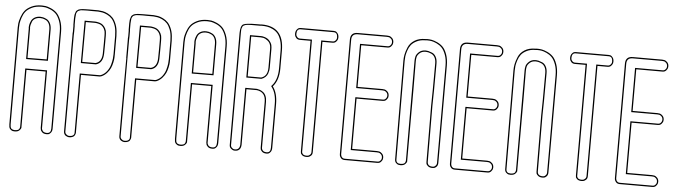

<svg xmlns="http://www.w3.org/2000/svg" viewBox="-55 -1038 5237 1484"><g transform="rotate(5 2563.0 -296.0)"><path d="M290 -381V-612Q290 -640 280.5 -658.5Q271 -677 256 -684Q241 -691 232 -693Q223 -695 214 -695H212Q189 -695 173 -685.5Q157 -676 151 -661.5Q145 -647 142.5 -636Q140 -625 140 -614L141 -608V-380ZM214 -793H218Q231 -793 246 -791Q261 -789 287 -778Q313 -767 332.5 -748.5Q352 -730 367 -691.5Q382 -653 382 -602V147Q382 167 373 178.5Q364 190 356.5 192.5Q349 195 341 195H339Q317 195 305 184Q293 173 292 162L290 151V-287H141V151Q142 156 141 163.5Q140 171 128 183Q116 195 92 195H91Q84 195 76 193.5Q68 192 57.5 182Q47 172 47 154L46 144L45 -600V-607Q45 -623 47 -640.5Q49 -658 59 -687.5Q69 -717 85.5 -738.5Q102 -760 135.5 -776.5Q169 -793 214 -793ZM300 -371 131 -370V-606Q130 -610 130 -614Q130 -625 132.5 -637.5Q135 -650 142.5 -666.5Q150 -683 168 -694Q186 -705 212 -705H214Q223 -705 234 -702.5Q245 -700 261.5 -692Q278 -684 289 -663.5Q300 -643 300 -612ZM214 -783Q171 -783 139.5 -767.5Q108 -752 92.5 -732Q77 -712 68 -684Q59 -656 57 -639.5Q55 -623 55 -607V-600L56 143L57 154Q57 164 61 171Q65 178 71.5 180.5Q78 183 82.5 184Q87 185 91 185H92Q105 185 114 181.5Q123 178 126 172Q129 166 130 162Q131 158 131 154V152V-297H300V151Q300 153 300 155Q300 157 302.5 163Q305 169 308.5 173.5Q312 178 320 181.5Q328 185 339 185H341Q372 185 372 147V-602Q372 -651 358 -687.5Q344 -724 325.5 -741.5Q307 -759 282.5 -769Q258 -779 244.5 -781Q231 -783 218 -783Z M811 -466Q811 -454 810.5 -440Q810 -426 805 -402Q800 -378 791 -358Q782 -338 764 -318Q746 -298 722 -288Q714 -285 710 -285H564V101V106V127V162Q564 163 564 166Q564 169 561.5 176Q559 183 555 188.5Q551 194 540.5 198.5Q530 203 516 203Q514 203 511 203Q508 203 500.5 200.5Q493 198 487.5 194Q482 190 477 182Q472 174 472 162V128V115V102V-178V-182L473 -446H472V-584Q471 -596 473 -613Q473 -632 473 -659Q472 -663 472 -663V-715Q473 -728 473.5 -737Q474 -746 477 -754Q480 -762 481.5 -767.5Q483 -773 489 -777.5Q495 -782 498.5 -784.5Q502 -787 513 -789.5Q524 -792 530.5 -792.5Q537 -793 553.5 -793.5Q570 -794 580.5 -794Q591 -794 613 -794Q616 -794 618 -794Q620 -794 622.5 -794Q625 -794 627 -794Q638 -795 654 -794Q672 -793 689 -790Q706 -787 728.5 -776Q751 -765 767.5 -747.5Q784 -730 796.5 -698Q809 -666 810 -624Q811 -616 811 -608V-601V-602V-594V-593V-591V-480Q811 -475 811 -466ZM718 -463 719 -542V-602Q719 -622 716 -639Q715 -640 715 -640Q711 -656 701.5 -667.5Q692 -679 682.5 -684Q673 -689 661.5 -691.5Q650 -694 645.5 -694.5Q641 -695 638 -695Q636 -695 634 -695H566L565 -386H623H669Q716 -399 718 -463ZM718 -463ZM718 -463ZM801 -466V-479V-480V-594Q801 -595 801 -596.5Q801 -598 801 -600Q801 -603 801 -605Q801 -607 801 -608Q801 -616 800 -623Q799 -664 787.5 -694Q776 -724 760.5 -740.5Q745 -757 724 -767Q703 -777 687 -780Q671 -783 654 -784Q638 -785 627 -784Q618 -784 602 -784Q586 -784 572.5 -784.5Q559 -785 548 -784Q537 -783 528.5 -783Q520 -783 513.5 -780.5Q507 -778 502 -776Q497 -774 494 -769.5Q491 -765 488.5 -761Q486 -757 485 -749Q484 -741 483.5 -733.5Q483 -726 482 -715V-663Q482 -663 482.5 -661.5Q483 -660 483 -659Q483 -632 483 -613L482 -585V-584Q482 -561 482 -516.5Q482 -472 482 -447Q482 -401 482 -313.5Q482 -226 482 -182V102Q482 103 482 105.5Q482 108 482 110.5Q482 113 482 115V128Q482 133 482 145Q482 157 482 162Q482 175 491.5 183Q501 191 506.5 192Q512 193 516 193Q523 193 528.5 192Q534 191 537.5 189.5Q541 188 544 185.5Q547 183 549 181Q551 179 552 176Q553 173 553.5 171Q554 169 554 166.5Q554 164 554 163.5Q554 163 554 162Q554 156 554 145Q554 134 554 126Q554 123 554 116.5Q554 110 554 106V101V-295H564Q577 -295 596 -295Q615 -295 654.5 -295Q694 -295 710 -295Q712 -295 718 -297Q746 -309 764 -333Q782 -357 789.5 -384.5Q797 -412 799 -431Q801 -450 801 -466ZM728 -463Q726 -391 672 -376H671H623H555L556 -705H635H636Q640 -705 645.5 -704.5Q651 -704 664 -701Q677 -698 687.5 -692.5Q698 -687 709 -674Q720 -661 725 -643Q725 -643 726 -641V-640Q729 -623 729 -602V-542Z M1240 -466Q1240 -454 1239.5 -440Q1239 -426 1234 -402Q1229 -378 1220 -358Q1211 -338 1193 -318Q1175 -298 1151 -288Q1143 -285 1139 -285H993V101V106V127V162Q993 163 993 166Q993 169 990.5 176Q988 183 984 188.5Q980 194 969.5 198.5Q959 203 945 203Q943 203 940 203Q937 203 929.5 200.5Q922 198 916.5 194Q911 190 906 182Q901 174 901 162V128V115V102V-178V-182L902 -446H901V-584Q900 -596 902 -613Q902 -632 902 -659Q901 -663 901 -663V-715Q902 -728 902.5 -737Q903 -746 906 -754Q909 -762 910.5 -767.5Q912 -773 918 -777.5Q924 -782 927.5 -784.5Q931 -787 942 -789.5Q953 -792 959.5 -792.5Q966 -793 982.5 -793.5Q999 -794 1009.5 -794Q1020 -794 1042 -794Q1045 -794 1047 -794Q1049 -794 1051.5 -794Q1054 -794 1056 -794Q1067 -795 1083 -794Q1101 -793 1118 -790Q1135 -787 1157.5 -776Q1180 -765 1196.5 -747.5Q1213 -730 1225.5 -698Q1238 -666 1239 -624Q1240 -616 1240 -608V-601V-602V-594V-593V-591V-480Q1240 -475 1240 -466ZM1147 -463 1148 -542V-602Q1148 -622 1145 -639Q1144 -640 1144 -640Q1140 -656 1130.5 -667.5Q1121 -679 1111.5 -684Q1102 -689 1090.5 -691.5Q1079 -694 1074.5 -694.5Q1070 -695 1067 -695Q1065 -695 1063 -695H995L994 -386H1052H1098Q1145 -399 1147 -463ZM1147 -463ZM1147 -463ZM1230 -466V-479V-480V-594Q1230 -595 1230 -596.5Q1230 -598 1230 -600Q1230 -603 1230 -605Q1230 -607 1230 -608Q1230 -616 1229 -623Q1228 -664 1216.5 -694Q1205 -724 1189.5 -740.5Q1174 -757 1153 -767Q1132 -777 1116 -780Q1100 -783 1083 -784Q1067 -785 1056 -784Q1047 -784 1031 -784Q1015 -784 1001.5 -784.5Q988 -785 977 -784Q966 -783 957.5 -783Q949 -783 942.5 -780.5Q936 -778 931 -776Q926 -774 923 -769.5Q920 -765 917.5 -761Q915 -757 914 -749Q913 -741 912.5 -733.5Q912 -726 911 -715V-663Q911 -663 911.5 -661.5Q912 -660 912 -659Q912 -632 912 -613L911 -585V-584Q911 -561 911 -516.5Q911 -472 911 -447Q911 -401 911 -313.5Q911 -226 911 -182V102Q911 103 911 105.5Q911 108 911 110.5Q911 113 911 115V128Q911 133 911 145Q911 157 911 162Q911 175 920.5 183Q930 191 935.5 192Q941 193 945 193Q952 193 957.5 192Q963 191 966.5 189.5Q970 188 973 185.5Q976 183 978 181Q980 179 981 176Q982 173 982.5 171Q983 169 983 166.5Q983 164 983 163.5Q983 163 983 162Q983 156 983 145Q983 134 983 126Q983 123 983 116.5Q983 110 983 106V101V-295H993Q1006 -295 1025 -295Q1044 -295 1083.5 -295Q1123 -295 1139 -295Q1141 -295 1147 -297Q1175 -309 1193 -333Q1211 -357 1218.5 -384.5Q1226 -412 1228 -431Q1230 -450 1230 -466ZM1157 -463Q1155 -391 1101 -376H1100H1052H984L985 -705H1064H1065Q1069 -705 1074.5 -704.5Q1080 -704 1093 -701Q1106 -698 1116.5 -692.5Q1127 -687 1138 -674Q1149 -661 1154 -643Q1154 -643 1155 -641V-640Q1158 -623 1158 -602V-542Z M1575 -381V-612Q1575 -640 1565.5 -658.5Q1556 -677 1541 -684Q1526 -691 1517 -693Q1508 -695 1499 -695H1497Q1474 -695 1458 -685.5Q1442 -676 1436 -661.5Q1430 -647 1427.5 -636Q1425 -625 1425 -614L1426 -608V-380ZM1499 -793H1503Q1516 -793 1531 -791Q1546 -789 1572 -778Q1598 -767 1617.5 -748.5Q1637 -730 1652 -691.5Q1667 -653 1667 -602V147Q1667 167 1658 178.5Q1649 190 1641.5 192.5Q1634 195 1626 195H1624Q1602 195 1590 184Q1578 173 1577 162L1575 151V-287H1426V151Q1427 156 1426 163.5Q1425 171 1413 183Q1401 195 1377 195H1376Q1369 195 1361 193.5Q1353 192 1342.5 182Q1332 172 1332 154L1331 144L1330 -600V-607Q1330 -623 1332 -640.5Q1334 -658 1344 -687.5Q1354 -717 1370.5 -738.5Q1387 -760 1420.5 -776.5Q1454 -793 1499 -793ZM1585 -371 1416 -370V-606Q1415 -610 1415 -614Q1415 -625 1417.5 -637.5Q1420 -650 1427.5 -666.5Q1435 -683 1453 -694Q1471 -705 1497 -705H1499Q1508 -705 1519 -702.5Q1530 -700 1546.5 -692Q1563 -684 1574 -663.5Q1585 -643 1585 -612ZM1499 -783Q1456 -783 1424.5 -767.5Q1393 -752 1377.5 -732Q1362 -712 1353 -684Q1344 -656 1342 -639.5Q1340 -623 1340 -607V-600L1341 143L1342 154Q1342 164 1346 171Q1350 178 1356.5 180.5Q1363 183 1367.5 184Q1372 185 1376 185H1377Q1390 185 1399 181.5Q1408 178 1411 172Q1414 166 1415 162Q1416 158 1416 154V152V-297H1585V151Q1585 153 1585 155Q1585 157 1587.5 163Q1590 169 1593.5 173.5Q1597 178 1605 181.5Q1613 185 1624 185H1626Q1657 185 1657 147V-602Q1657 -651 1643 -687.5Q1629 -724 1610.5 -741.5Q1592 -759 1567.5 -769Q1543 -779 1529.5 -781Q1516 -783 1503 -783Z M1953 -386Q2003 -400 2003 -467V-472V-611Q2003 -623 2002 -628Q2002 -630 2001 -634Q2000 -638 2000 -640Q1994 -663 1975.5 -676.5Q1957 -690 1945 -692.5Q1933 -695 1923 -695H1922H1849V-614V-386H1907ZM1911 -794Q1913 -794 1916.5 -794.5Q1920 -795 1922 -795Q2095 -795 2095 -608V-602V-601V-602V-601V-480V-469Q2095 -376 2049 -326Q2086 -277 2086 -192V148Q2086 168 2077.5 179.5Q2069 191 2061.5 193.5Q2054 196 2046 196H2044Q2023 196 2011 185Q1999 174 1998 163L1997 152V-202Q1997 -277 1928 -286H1848V146Q1845 195 1800 195Q1795 195 1788 193.5Q1781 192 1769 182Q1757 172 1757 154V144V-182V-460V-472V-460V-472V-565V-659V-663V-715Q1758 -771 1779.5 -782.5Q1801 -794 1886 -794ZM1956 -376H1954H1839V-705H1923Q1928 -705 1934.5 -704.5Q1941 -704 1953 -700Q1965 -696 1975 -690Q1985 -684 1995 -671.5Q2005 -659 2010 -643Q2010 -639 2010.5 -635Q2011 -631 2012 -630Q2013 -624 2013 -611V-467Q2013 -458 2011.5 -447.5Q2010 -437 2005 -422Q2000 -407 1987 -394.5Q1974 -382 1956 -376ZM1911 -784H1886Q1884 -784 1880 -784Q1856 -784 1845.5 -784Q1835 -784 1819.5 -783Q1804 -782 1799 -780.5Q1794 -779 1786 -775Q1778 -771 1776 -767Q1774 -763 1771 -755Q1768 -747 1767.5 -738Q1767 -729 1767 -715V-460V-472V154Q1767 167 1776 175Q1785 183 1790.5 184Q1796 185 1800 185Q1835 185 1838 146V-296H1929Q1941 -294 1952.5 -290Q1964 -286 1977.5 -276Q1991 -266 1999 -247Q2007 -228 2007 -202V152Q2007 153 2007 154.5Q2007 156 2007.5 159.5Q2008 163 2009.5 166Q2011 169 2013.5 173Q2016 177 2020 179.5Q2024 182 2030 184Q2036 186 2044 186H2046Q2076 186 2076 148V-192Q2076 -274 2041 -320L2036 -327L2042 -333Q2085 -380 2085 -469V-602V-601V-608Q2085 -652 2074.5 -685Q2064 -718 2048.5 -736.5Q2033 -755 2010 -766.5Q1987 -778 1966.5 -781.5Q1946 -785 1922 -785Q1921 -785 1917.5 -784.5Q1914 -784 1911 -784Z M2479 -794H2481Q2488 -794 2495 -792Q2502 -790 2511.5 -778Q2521 -766 2521 -746Q2521 -741 2519.5 -733.5Q2518 -726 2508 -714Q2498 -702 2480 -702H2445H2401V93V107V154Q2401 172 2390 182Q2379 192 2368 194L2357 195Q2334 195 2322 185Q2310 175 2310 165L2309 155V119V98V93V53V-649V-690V-694V-702H2287H2273H2226Q2208 -702 2198 -713Q2188 -724 2186 -735L2185 -746Q2185 -766 2194.5 -778Q2204 -790 2211 -792Q2218 -794 2225 -794H2227H2258H2261H2282H2419H2424H2445ZM2261 -794H2282ZM2225 -784Q2195 -784 2195 -746Q2195 -742 2196 -736Q2197 -730 2205 -721Q2213 -712 2226 -712H2319V155V156Q2319 157 2319 157.5Q2319 158 2319 160Q2319 162 2319.5 163.5Q2320 165 2321 167Q2322 169 2323 171Q2324 173 2326 175.5Q2328 178 2331 179.5Q2334 181 2337.5 182.5Q2341 184 2346 184.5Q2351 185 2357 185Q2361 185 2367 184Q2373 183 2382 175Q2391 167 2391 154V-712H2480Q2493 -712 2501 -721Q2509 -730 2510 -736Q2511 -742 2511 -746Q2511 -784 2481 -784ZM2261 -784H2282Z M2947 -331Q2947 -326 2945.5 -319Q2944 -312 2934 -300Q2924 -288 2906 -288H2872H2863H2713H2702V91V102H2709H2845H2850H2857H2892H2894Q2903 102 2913 104Q2923 106 2935 118Q2947 130 2947 150Q2947 155 2945.5 162Q2944 169 2934 181Q2924 193 2906 193H2872H2863H2713H2699H2687H2660H2659H2656H2652Q2634 193 2624 182.5Q2614 172 2612 161L2611 150V148V138V117V96V91V51V-650V-691V-696V-703V-738Q2611 -794 2667 -794H2687H2709H2845H2850H2857H2892H2894Q2903 -794 2913 -792Q2923 -790 2935 -778Q2947 -766 2947 -746Q2947 -741 2945.5 -733.5Q2944 -726 2934 -714Q2924 -702 2906 -702H2872H2863H2713H2702V-379H2709H2845H2850H2857H2892H2894Q2903 -379 2913 -377Q2923 -375 2935 -363Q2947 -351 2947 -331ZM2687 -794H2709ZM2937 -331Q2937 -347 2927.5 -356.5Q2918 -366 2910 -367.5Q2902 -369 2894 -369H2692V-712H2906Q2919 -712 2927 -721Q2935 -730 2936 -736Q2937 -742 2937 -746Q2937 -762 2927.5 -771.5Q2918 -781 2910 -782.5Q2902 -784 2894 -784H2668Q2621 -784 2621 -738V139V140V146V147V150Q2621 150 2621 151Q2621 152 2621.5 154.5Q2622 157 2622.5 159Q2623 161 2624 164Q2625 167 2626.5 169.5Q2628 172 2630.5 174.5Q2633 177 2636 179Q2639 181 2643 182Q2647 183 2652 183H2906Q2919 183 2927 174Q2935 165 2936 159.5Q2937 154 2937 150Q2937 134 2927.5 124.5Q2918 115 2910 113.5Q2902 112 2894 112H2692V-298H2906Q2919 -298 2926.5 -306.5Q2934 -315 2935.5 -321Q2937 -327 2937 -331ZM2687 -784H2709Z M3281 -284 3283 -405 3284 -612Q3284 -640 3274 -658.5Q3264 -677 3247.5 -684Q3231 -691 3221.5 -693Q3212 -695 3204 -695H3202Q3174 -695 3157 -679.5Q3140 -664 3136.5 -649Q3133 -634 3133 -618V-611L3134 -405V-256V151Q3135 156 3134 163.5Q3133 171 3121 183Q3109 195 3085 195H3084Q3077 195 3069 193.5Q3061 192 3050.5 182Q3040 172 3040 154V146L3037 -600V-611Q3037 -634 3041.5 -658.5Q3046 -683 3060 -716.5Q3074 -750 3108 -771.5Q3142 -793 3192 -793Q3198 -794 3207 -794Q3224 -794 3241.5 -791Q3259 -788 3284.5 -776.5Q3310 -765 3329 -746Q3348 -727 3361.5 -689.5Q3375 -652 3375 -602V152Q3375 171 3364.5 182Q3354 193 3343 194L3332 195Q3310 195 3298 184.5Q3286 174 3284.5 167Q3283 160 3283 154ZM3291 -284 3293 150Q3293 184 3332 185Q3337 185 3342.5 184Q3348 183 3356.5 174.5Q3365 166 3365 152V-602Q3365 -650 3352 -685.5Q3339 -721 3321.5 -739Q3304 -757 3280 -768Q3256 -779 3240 -781.5Q3224 -784 3207 -784L3194 -783H3193H3192Q3154 -783 3125.5 -768.5Q3097 -754 3082.5 -735Q3068 -716 3059.5 -689.5Q3051 -663 3049 -645.5Q3047 -628 3047 -611V-600L3050 146V154Q3050 185 3084 185H3085Q3098 185 3107 181.5Q3116 178 3119 172Q3122 166 3123 162Q3124 158 3124 154V152L3123 -610V-618Q3123 -635 3127 -652Q3131 -669 3150.5 -687Q3170 -705 3202 -705H3204Q3213 -705 3223.5 -702.5Q3234 -700 3252.5 -692.5Q3271 -685 3282.5 -664Q3294 -643 3294 -612L3293 -405Q3291 -289 3291 -284Z M3801 -331Q3801 -326 3799.5 -319Q3798 -312 3788 -300Q3778 -288 3760 -288H3726H3717H3567H3556V91V102H3563H3699H3704H3711H3746H3748Q3757 102 3767 104Q3777 106 3789 118Q3801 130 3801 150Q3801 155 3799.5 162Q3798 169 3788 181Q3778 193 3760 193H3726H3717H3567H3553H3541H3514H3513H3510H3506Q3488 193 3478 182.5Q3468 172 3466 161L3465 150V148V138V117V96V91V51V-650V-691V-696V-703V-738Q3465 -794 3521 -794H3541H3563H3699H3704H3711H3746H3748Q3757 -794 3767 -792Q3777 -790 3789 -778Q3801 -766 3801 -746Q3801 -741 3799.5 -733.5Q3798 -726 3788 -714Q3778 -702 3760 -702H3726H3717H3567H3556V-379H3563H3699H3704H3711H3746H3748Q3757 -379 3767 -377Q3777 -375 3789 -363Q3801 -351 3801 -331ZM3541 -794H3563ZM3791 -331Q3791 -347 3781.5 -356.5Q3772 -366 3764 -367.5Q3756 -369 3748 -369H3546V-712H3760Q3773 -712 3781 -721Q3789 -730 3790 -736Q3791 -742 3791 -746Q3791 -762 3781.5 -771.5Q3772 -781 3764 -782.5Q3756 -784 3748 -784H3522Q3475 -784 3475 -738V139V140V146V147V150Q3475 150 3475 151Q3475 152 3475.5 154.5Q3476 157 3476.5 159Q3477 161 3478 164Q3479 167 3480.5 169.5Q3482 172 3484.5 174.5Q3487 177 3490 179Q3493 181 3497 182Q3501 183 3506 183H3760Q3773 183 3781 174Q3789 165 3790 159.5Q3791 154 3791 150Q3791 134 3781.5 124.5Q3772 115 3764 113.5Q3756 112 3748 112H3546V-298H3760Q3773 -298 3780.5 -306.5Q3788 -315 3789.5 -321Q3791 -327 3791 -331ZM3541 -784H3563Z M4135 -284 4137 -405 4138 -612Q4138 -640 4128 -658.5Q4118 -677 4101.5 -684Q4085 -691 4075.5 -693Q4066 -695 4058 -695H4056Q4028 -695 4011 -679.5Q3994 -664 3990.5 -649Q3987 -634 3987 -618V-611L3988 -405V-256V151Q3989 156 3988 163.5Q3987 171 3975 183Q3963 195 3939 195H3938Q3931 195 3923 193.5Q3915 192 3904.5 182Q3894 172 3894 154V146L3891 -600V-611Q3891 -634 3895.5 -658.5Q3900 -683 3914 -716.5Q3928 -750 3962 -771.5Q3996 -793 4046 -793Q4052 -794 4061 -794Q4078 -794 4095.5 -791Q4113 -788 4138.5 -776.5Q4164 -765 4183 -746Q4202 -727 4215.5 -689.5Q4229 -652 4229 -602V152Q4229 171 4218.5 182Q4208 193 4197 194L4186 195Q4164 195 4152 184.5Q4140 174 4138.5 167Q4137 160 4137 154ZM4145 -284 4147 150Q4147 184 4186 185Q4191 185 4196.5 184Q4202 183 4210.5 174.5Q4219 166 4219 152V-602Q4219 -650 4206 -685.5Q4193 -721 4175.5 -739Q4158 -757 4134 -768Q4110 -779 4094 -781.5Q4078 -784 4061 -784L4048 -783H4047H4046Q4008 -783 3979.5 -768.5Q3951 -754 3936.5 -735Q3922 -716 3913.5 -689.5Q3905 -663 3903 -645.5Q3901 -628 3901 -611V-600L3904 146V154Q3904 185 3938 185H3939Q3952 185 3961 181.5Q3970 178 3973 172Q3976 166 3977 162Q3978 158 3978 154V152L3977 -610V-618Q3977 -635 3981 -652Q3985 -669 4004.5 -687Q4024 -705 4056 -705H4058Q4067 -705 4077.5 -702.5Q4088 -700 4106.5 -692.5Q4125 -685 4136.5 -664Q4148 -643 4148 -612L4147 -405Q4145 -289 4145 -284Z M4613 -794H4615Q4622 -794 4629 -792Q4636 -790 4645.5 -778Q4655 -766 4655 -746Q4655 -741 4653.5 -733.5Q4652 -726 4642 -714Q4632 -702 4614 -702H4579H4535V93V107V154Q4535 172 4524 182Q4513 192 4502 194L4491 195Q4468 195 4456 185Q4444 175 4444 165L4443 155V119V98V93V53V-649V-690V-694V-702H4421H4407H4360Q4342 -702 4332 -713Q4322 -724 4320 -735L4319 -746Q4319 -766 4328.5 -778Q4338 -790 4345 -792Q4352 -794 4359 -794H4361H4392H4395H4416H4553H4558H4579ZM4395 -794H4416ZM4359 -784Q4329 -784 4329 -746Q4329 -742 4330 -736Q4331 -730 4339 -721Q4347 -712 4360 -712H4453V155V156Q4453 157 4453 157.5Q4453 158 4453 160Q4453 162 4453.5 163.5Q4454 165 4455 167Q4456 169 4457 171Q4458 173 4460 175.5Q4462 178 4465 179.5Q4468 181 4471.5 182.5Q4475 184 4480 184.5Q4485 185 4491 185Q4495 185 4501 184Q4507 183 4516 175Q4525 167 4525 154V-712H4614Q4627 -712 4635 -721Q4643 -730 4644 -736Q4645 -742 4645 -746Q4645 -784 4615 -784ZM4395 -784H4416Z M5081 -331Q5081 -326 5079.5 -319Q5078 -312 5068 -300Q5058 -288 5040 -288H5006H4997H4847H4836V91V102H4843H4979H4984H4991H5026H5028Q5037 102 5047 104Q5057 106 5069 118Q5081 130 5081 150Q5081 155 5079.5 162Q5078 169 5068 181Q5058 193 5040 193H5006H4997H4847H4833H4821H4794H4793H4790H4786Q4768 193 4758 182.5Q4748 172 4746 161L4745 150V148V138V117V96V91V51V-650V-691V-696V-703V-738Q4745 -794 4801 -794H4821H4843H4979H4984H4991H5026H5028Q5037 -794 5047 -792Q5057 -790 5069 -778Q5081 -766 5081 -746Q5081 -741 5079.5 -733.5Q5078 -726 5068 -714Q5058 -702 5040 -702H5006H4997H4847H4836V-379H4843H4979H4984H4991H5026H5028Q5037 -379 5047 -377Q5057 -375 5069 -363Q5081 -351 5081 -331ZM4821 -794H4843ZM5071 -331Q5071 -347 5061.5 -356.5Q5052 -366 5044 -367.5Q5036 -369 5028 -369H4826V-712H5040Q5053 -712 5061 -721Q5069 -730 5070 -736Q5071 -742 5071 -746Q5071 -762 5061.5 -771.5Q5052 -781 5044 -782.5Q5036 -784 5028 -784H4802Q4755 -784 4755 -738V139V140V146V147V150Q4755 150 4755 151Q4755 152 4755.5 154.5Q4756 157 4756.5 159Q4757 161 4758 164Q4759 167 4760.5 169.5Q4762 172 4764.5 174.5Q4767 177 4770 179Q4773 181 4777 182Q4781 183 4786 183H5040Q5053 183 5061 174Q5069 165 5070 159.5Q5071 154 5071 150Q5071 134 5061.5 124.5Q5052 115 5044 113.5Q5036 112 5028 112H4826V-298H5040Q5053 -298 5060.5 -306.5Q5068 -315 5069.5 -321Q5071 -327 5071 -331ZM4821 -784H4843Z"/></g></svg>

Font: Soda Fountain
Style: Outline
Weight: 400
Version: Version 1.0